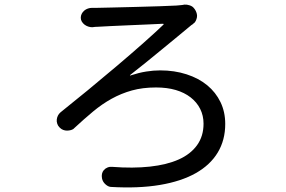

<svg xmlns="http://www.w3.org/2000/svg" viewBox="-20 -765 1240 832"><path d="M330 -688Q330 -697 334 -705Q338 -713 345 -719Q352 -725 361 -728Q370 -731 379 -731H401Q421 -731 468.5 -732.5Q516 -734 569.5 -735Q623 -736 672.5 -738Q722 -740 745 -741Q752 -742 761 -742.5Q770 -743 779 -745Q789 -746 801.5 -742Q814 -738 820 -730L824 -725Q829 -718 832 -708.5Q835 -699 833.5 -690.5Q832 -682 828 -674Q824 -666 817 -662L816 -661H817Q816 -661 815 -660Q814 -659 809 -656Q783 -634 750.5 -607.5Q718 -581 683 -552L612 -494Q576 -465 544 -440Q543 -439 543 -438Q544 -437 545 -438Q582 -450 613.5 -455Q645 -460 674 -460Q736 -460 788.5 -443Q841 -426 878 -395.5Q915 -365 935.5 -322.5Q956 -280 956 -228Q956 -158 923.5 -104Q891 -50 828 -14.5Q765 21 672.5 36.5Q580 52 460 45Q449 44 438.5 35Q428 26 424 15L422 8Q420 -3 422 -12Q424 -21 430 -28Q436 -35 445.5 -39Q455 -43 466 -42Q556 -35 629.5 -43Q703 -51 754.5 -74Q806 -97 834 -136Q862 -175 862 -229Q862 -264 847.5 -293Q833 -322 806 -343Q779 -364 741.5 -375Q704 -386 656 -386Q598 -386 551.5 -373Q505 -360 463.5 -337Q422 -314 383 -281.5Q344 -249 302 -210Q297 -204 288 -201.5Q279 -199 270.5 -199Q262 -199 254 -202Q246 -205 240 -211L237 -214Q231 -220 228 -229Q225 -238 226 -247Q227 -256 231 -264Q235 -272 242 -278Q296 -321 361 -374.5Q426 -428 488.5 -481Q551 -534 604 -581Q657 -628 688 -658Q690 -660 689 -661Q688 -662 685 -662Q660 -661 620 -659Q580 -657 538.5 -655.5Q497 -654 460 -652Q423 -650 404 -649Q398 -649 392 -648.5Q386 -648 380 -647Q371 -647 362 -650Q353 -653 346 -658.5Q339 -664 334.5 -671.5Q330 -679 330 -688Z"/></svg>

Font: Maple Mono NF CN
Style: Regular
Weight: 400
Monospace: yes
Designer: subframe7536
Version: Version 7.000